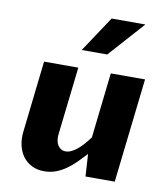

<svg xmlns="http://www.w3.org/2000/svg" viewBox="-87 -855 820 938"><g transform="rotate(10 323.0 -386.0)"><path d="M543.9 0H398.9L392.1 -110.8Q370.6 -87.4 348.9 -65.7Q327.1 -43.9 303.2 -27.1Q279.3 -10.3 252.7 -0.2Q226.1 9.8 194.8 9.8Q159.2 9.8 132.6 -3.9Q106 -17.6 88.9 -41Q71.8 -64.5 64.7 -96.2Q57.6 -127.9 62 -164.1L102.1 -517.6H272L233.4 -180.7Q231.4 -164.1 233.9 -149.9Q236.3 -135.7 242.9 -125.5Q249.5 -115.2 259.3 -109.6Q269 -104 281.7 -104Q295.9 -104 310.8 -111.3Q325.7 -118.7 340.3 -130.9Q355 -143.1 369.1 -159.4Q383.3 -175.8 396.5 -193.8L433.1 -517.6H603ZM273.4 -605.5 390.6 -782.2H558.1L399.9 -605.5Z"/></g></svg>

Font: Proza Libre
Style: Bold Italic
Weight: 700
Designer: Jasper de Waard
Foundry: Jasper de Waard
Version: Version 1.000; ttfautohint (v1.4.1.8-43bc)